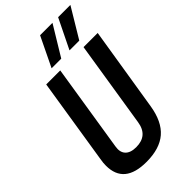

<svg xmlns="http://www.w3.org/2000/svg" viewBox="-281 -997 1084 1084"><g transform="rotate(-45 261.0 -455.5)"><path d="M199 10Q22 10 22 -137Q22 -149 23 -160Q24 -171 27 -188L108 -700H220L137 -176Q130 -135 151 -112.5Q172 -90 217 -90Q310 -90 324 -183L406 -700H519L438 -196Q421 -90 363 -40Q305 10 199 10ZM337 -743 424 -921H522L415 -743ZM194 -743 280 -921H379L271 -743Z"/></g></svg>

Font: Georama SemiCondensed SemiBold
Style: Italic
Weight: 600
Width: 4
Italic angle: -9°
Designer: Jean-Baptiste Levee
Foundry: Production Type
Version: Version 1.000